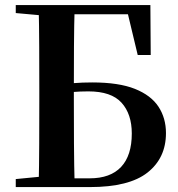

<svg xmlns="http://www.w3.org/2000/svg" viewBox="-20 -761 726 781"><path d="M44.1 0V-32.6L196 -47.3H211.1V0ZM137.2 0Q139.2 -87.4 139.5 -176.6Q139.9 -265.8 139.9 -355.9V-397.6Q139.9 -483.5 139.5 -569.2Q139.2 -654.9 137.2 -740.5H283.8Q281.4 -656.3 280.9 -571.7Q280.4 -487.1 280.4 -406.4V-356.6Q280.4 -267.1 280.9 -177.6Q281.4 -88.1 283.8 0ZM211.1 0V-35.6H344.5Q429.2 -35.6 472.7 -82.1Q516.1 -128.5 516.1 -217.9Q516.1 -297.1 474.4 -343.2Q432.8 -389.3 339.4 -389.3Q305.4 -389.3 273.9 -386.6Q242.4 -383.9 210.4 -375.9V-412.5Q243.5 -420 278.9 -422.8Q314.3 -425.7 355.1 -425.7Q463.1 -425.7 528.8 -399.5Q594.4 -373.2 624.8 -326.8Q655.1 -280.3 655.1 -219.6Q655.1 -118.4 580.2 -59.2Q505.4 0 345.2 0ZM44.1 -707.9V-740.5H211.1V-694.2H196ZM540.2 -537.2 491.5 -740.5 558.8 -702.9H211.1V-740.5H591.7L593.1 -537.2Z"/></svg>

Font: Noto Serif SC ExtraLight
Style: Regular
Weight: 200
Designer: Ryoko NISHIZUKA 西塚涼子 (kana & ideographs); Frank Grießhammer (Latin, Greek & Cyrillic); Wenlong ZHANG 张文龙 (bopomofo); San
Foundry: Adobe
Version: Version 2.002-H1;hotconv 1.1.0;makeotfexe 2.6.0